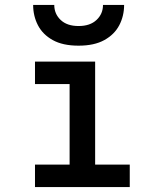

<svg xmlns="http://www.w3.org/2000/svg" viewBox="-20 -762 656 782"><path d="M263.5 -5V-511H367.5V-5ZM122.5 0V-91.5H508.5V0ZM122.5 -419.5V-511H328.5V-419.5ZM300 -576Q235.5 -576 194.8 -598.8Q154 -621.5 134.5 -659.2Q115 -697 115 -742H201Q201 -705.5 227 -680.8Q253 -656 300 -656Q347 -656 373.2 -680.8Q399.5 -705.5 399.5 -742H485.5Q485.5 -697 465.8 -659.2Q446 -621.5 405 -598.8Q364 -576 300 -576Z"/></svg>

Font: Overpass Mono Light SemiBold
Style: Regular
Weight: 600
Monospace: yes
Version: Version 4.000